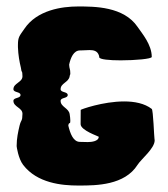

<svg xmlns="http://www.w3.org/2000/svg" viewBox="-20 -574 520 594"><path d="M31.5 -122C31.5 -120 36.6 -83.5 51.5 -64C94.7 -7.3 171.5 0 221.5 0C223 0 224.5 0 226.1 0C277.9 0 365.7 -0.9 405.5 -64C416.8 -82 458.5 -114.6 458.5 -139.8C458.5 -141.6 458.3 -143.3 457.9 -145C456.8 -149.3 454.1 -233.4 449.5 -237C427.2 -254.3 396 -260.2 364.1 -260.2C298.4 -260.2 229.7 -235.4 229.7 -234C229.7 -226.4 229.4 -207.6 229.4 -189.9C229.4 -170.5 285.5 -152.2 285.5 -151C285.5 -136.8 262.8 -134.5 251.7 -134.5C244.5 -134.5 236.9 -135 229.5 -135H227.5C206.6 -135 197.2 -160.9 191.3 -185.4C193.7 -200.5 197.5 -184.8 197.5 -202C197.5 -208 196.5 -214 195.5 -221C192.5 -240 167.5 -243 167.5 -262C167.5 -273 189.5 -269 189.5 -280C189.5 -291 167.5 -287 167.5 -298C167.5 -317 192.5 -319 195.5 -338C196.5 -345 197.5 -341 197.5 -347C197.5 -361.9 194.6 -359.6 193.9 -374C198.5 -395.6 208 -418 227.5 -418H229.5C238.7 -418 248.2 -419.1 256.8 -419.1C269.7 -419.1 280.7 -416.6 285.5 -404C286.5 -401.5 287 -399.2 287 -397.1C287 -390.1 318.4 -387.3 353.5 -387.3C398.4 -387.3 449.5 -391.8 449.5 -397.9C449.5 -436.3 418.9 -471.2 405.5 -491C362.5 -554 272.5 -554 221.5 -554C171.5 -554 94.5 -543 55.5 -485C40.5 -463 35.5 -460 35.5 -435V-428C36.4 -403.7 40.1 -383.3 44.7 -364.2C46.7 -345.4 49.2 -359.2 49.5 -338C49.5 -319 21.5 -317 21.5 -298C21.5 -287 43.5 -291 43.5 -280C43.5 -269 21.5 -273 21.5 -262C21.5 -243 49.5 -241 49.5 -222C49.1 -196.9 45.7 -206 40.5 -185.2C36.1 -166.3 31.5 -146.1 31.5 -122Z"/></svg>

Font: Chromatic Etruscan
Style: Regular
Weight: 400
Version: Version 000.910